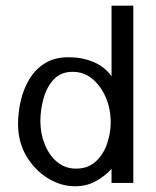

<svg xmlns="http://www.w3.org/2000/svg" viewBox="-20 -648 554 680"><path d="M372.1 -213.9Q372.1 -177.7 359.4 -139.6Q346.7 -101.6 319.3 -76.2Q292 -50.8 249 -50.8Q210.9 -50.8 182.6 -74.2Q154.3 -97.7 138.7 -136.2Q123 -174.8 123 -219.7Q123 -259.8 134.3 -299.8Q145.5 -339.8 170.4 -366.7Q195.3 -393.6 237.3 -393.6Q277.3 -393.6 307.6 -368.2Q337.9 -342.8 355 -302.2Q372.1 -261.7 372.1 -213.9ZM452.1 0V-627.9H375V-377.9Q350.6 -412.1 310.5 -428.7Q270.5 -445.3 223.6 -445.3Q172.9 -445.3 138.7 -423.8Q104.5 -402.3 83.5 -366.7Q62.5 -331.1 53.2 -290Q43.9 -249 43.9 -209Q43.9 -145.5 73.2 -95.7Q102.5 -45.9 148.9 -17.1Q195.3 11.7 246.1 11.7Q289.1 11.7 322.8 -8.3Q356.4 -28.3 375 -49.8V0Z"/></svg>

Font: Namkio Khamti
Style: Regular
Weight: 400
Designer: Debbi Hosken
Foundry: SIL International
Version: Version 3.917